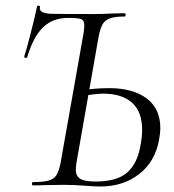

<svg xmlns="http://www.w3.org/2000/svg" viewBox="-20 -673 630 697"><path d="M286 1Q272 0 254 -1Q236 -2 215 -2L140 -1Q124 0 100 0Q96 0 96 -6Q96 -12 100 -12Q137 -12 156.5 -17.5Q176 -23 185 -37.5Q194 -52 200 -82L282 -545Q286 -566 286 -581Q286 -599 275 -603.5Q264 -608 227 -608Q172 -608 136.5 -574Q101 -540 79 -466Q78 -462 72.5 -463Q67 -464 68 -468Q76 -492 92 -554.5Q108 -617 114 -648Q115 -653 120.5 -652.5Q126 -652 125 -647Q123 -637 131 -631Q139 -625 162 -623Q191 -622 321 -622Q349 -622 389 -624L432 -625Q436 -625 436 -619Q436 -613 432 -613Q397 -613 379 -606.5Q361 -600 352.5 -585Q344 -570 338 -540L257 -79Q255 -63 255 -57Q255 -35 270.5 -24.5Q286 -14 327 -14Q405 -14 442 -47Q479 -80 490 -145Q496 -177 496 -201Q496 -268 459 -300.5Q422 -333 355 -333Q332 -333 276 -325L278 -345Q323 -353 377 -353Q462 -353 512 -316Q562 -279 562 -208Q562 -190 557 -163Q542 -85 484.5 -40.5Q427 4 344 4Q319 4 286 1Z"/></svg>

Font: Cormorant Garamond
Style: Italic
Weight: 400
Italic angle: -10°
Designer: Christian Thalmann (Catharsis Fonts)
Foundry: Catharsis Fonts
Version: Version 4.000